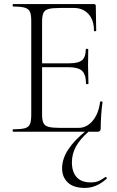

<svg xmlns="http://www.w3.org/2000/svg" viewBox="-20 -645 573 940"><path d="M457 0H44Q42 0 42 -6Q42 -12 44 -12Q82 -12 101 -17Q120 -22 126.5 -37Q133 -52 133 -81V-544Q133 -573 126.5 -587.5Q120 -602 101 -607.5Q82 -613 44 -613Q42 -613 42 -619Q42 -625 44 -625H440Q449 -625 449 -616L451 -495Q451 -492 445.5 -492Q440 -492 440 -495Q440 -547 413 -576.5Q386 -606 342 -606H273Q236 -606 217.5 -601Q199 -596 192.5 -581.5Q186 -567 186 -538V-85Q186 -57 192.5 -43Q199 -29 217.5 -24Q236 -19 273 -19H365Q405 -19 434 -54Q463 -89 470 -146Q470 -149 476 -148.5Q482 -148 482 -145Q478 -119 475.5 -82.5Q473 -46 473 -15Q473 0 457 0ZM401 -235Q401 -280 382 -298Q363 -316 315 -316H161V-335H318Q364 -335 382 -350.5Q400 -366 400 -404Q400 -406 406 -406Q412 -406 412 -404Q412 -375 411.5 -359Q411 -343 411 -325Q411 -303 412 -281.5Q413 -260 413 -235Q413 -233 407 -233Q401 -233 401 -235ZM403 -6 414 -1Q371 37 351.5 73Q332 109 332 150Q332 196 355 222Q378 248 424 248Q450 248 466 240Q482 232 495 222Q498 220 501.5 224Q505 228 502 230Q475 254 449 264.5Q423 275 395 275Q340 275 312 248.5Q284 222 284 179Q284 133 314 87Q344 41 403 -6Z"/></svg>

Font: Cormorant Infant Light
Style: Regular
Weight: 300
Designer: Christian Thalmann (Catharsis Fonts)
Foundry: Catharsis Fonts
Version: Version 4.001